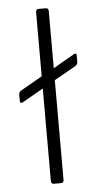

<svg xmlns="http://www.w3.org/2000/svg" viewBox="-52 -736 399 769"><g transform="rotate(-5 148.0 -351.5)"><path d="M162 0H133Q122 0 122 -12V-384L38 -336Q26 -330 26 -342V-369Q26 -378 38 -385L122 -433V-691Q122 -703 133 -703H162Q173 -703 173 -691V-461L258 -510Q269 -516 269 -504V-477Q269 -468 258 -461L173 -413V-12Q173 0 162 0Z"/></g></svg>

Font: Rajdhani
Style: Regular
Weight: 400
Designer: Satya Rajpurohit, Jyotish Sonowal
Foundry: Indian Type Foundry
Version: Version 1.201 February 1, 2022